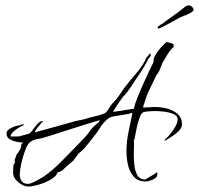

<svg xmlns="http://www.w3.org/2000/svg" viewBox="-20 -659 735 709"><path d="M85 30Q69 30 50.5 16Q32 2 29 -14Q28 -20 28.5 -26.5Q29 -33 29 -39V-46Q30 -49 31.5 -53Q33 -57 36 -58V-59Q34 -61 34 -65Q34 -71 37 -76Q40 -81 40 -86Q47 -95 53 -105Q59 -115 59 -127L66 -133H60Q45 -133 24.5 -140.5Q4 -148 4 -167Q4 -175 13 -181.5Q22 -188 33.5 -192Q45 -196 52 -196Q59 -200 69 -200V-199H68V-197Q62 -195 50 -188Q38 -181 28.5 -172Q19 -163 19 -155H48Q49 -155 52 -155.5Q55 -156 56 -157Q64 -159 71.5 -161Q79 -163 86 -165Q92 -167 100.5 -179Q109 -191 119 -202Q129 -213 139 -212V-211Q139 -210 137 -210Q135 -207 128 -199Q121 -191 115 -183Q109 -175 109 -171L108 -170L249 -209Q251 -210 258 -212Q265 -214 266 -212L267 -214Q283 -216 296 -220Q313 -226 330.5 -229.5Q348 -233 365 -240Q373 -243 381.5 -257.5Q390 -272 396 -278Q409 -291 418.5 -304.5Q428 -318 438 -333Q456 -357 480 -384.5Q504 -412 517 -438Q518 -440 518.5 -442Q519 -444 520 -445L534 -462Q537 -459 537 -456Q537 -452 533.5 -448.5Q530 -445 528 -442Q525 -437 522.5 -431.5Q520 -426 517 -421Q510 -409 502.5 -397Q495 -385 487 -374Q477 -359 466.5 -343Q456 -327 445 -313Q443 -310 439.5 -307Q436 -304 434 -301Q432 -299 423 -286Q414 -273 406 -260.5Q398 -248 397 -246L436 -251L437 -252L474 -257Q478 -275 488.5 -301Q499 -327 511 -353.5Q523 -380 531 -397L547 -430Q547 -433 547 -436Q547 -439 548 -442Q550 -451 558.5 -463.5Q567 -476 578 -487.5Q589 -499 595 -504Q601 -502 611 -500Q621 -498 622 -491L621 -485Q611 -478 598.5 -458Q586 -438 580 -427Q578 -423 576.5 -418Q575 -413 573 -409Q572 -405 566.5 -394.5Q561 -384 559 -384Q547 -358 534 -332.5Q521 -307 513 -278Q512 -276 510 -270Q508 -264 509 -262H514Q523 -262 532 -263Q541 -264 551 -264Q592 -264 622 -248Q652 -232 652 -200Q652 -187 640 -175Q628 -163 613 -154Q598 -145 589 -139V-141H588V-143Q596 -149 607.5 -162.5Q619 -176 627.5 -191.5Q636 -207 636 -217Q636 -232 619.5 -238.5Q603 -245 583 -247Q563 -249 553 -249Q544 -249 531 -248Q518 -247 510 -245Q502 -242 496 -226Q490 -210 485.5 -190Q481 -170 478.5 -155Q476 -140 474 -139Q475 -136 475 -128Q475 -118 474.5 -107.5Q474 -97 474 -86Q474 -72 476 -50.5Q478 -29 487 -12.5Q496 4 516 4Q519 2 529 -3.5Q539 -9 548 -15Q557 -21 557 -22H561V-15Q561 -3 544.5 4Q528 11 518 11Q489 11 473.5 -7Q458 -25 452.5 -50.5Q447 -76 447 -99Q447 -136 454.5 -171.5Q462 -207 469 -242H467Q456 -238 438 -235.5Q420 -233 403 -230Q386 -227 378 -220Q362 -207 350.5 -188.5Q339 -170 325 -153Q321 -148 312.5 -137Q304 -126 295 -115.5Q286 -105 281 -101Q279 -99 276 -97Q273 -95 271 -93L250 -65L233 -51Q226 -45 214.5 -34Q203 -23 193 -23Q189 -9 168 3.5Q147 16 122.5 23Q98 30 85 30ZM84 20Q90 20 102 14.5Q114 9 126 2Q138 -5 143 -8Q175 -31 202.5 -58.5Q230 -86 257 -114Q268 -126 279.5 -137.5Q291 -149 301 -161Q306 -166 310 -172.5Q314 -179 318 -183Q324 -191 334.5 -199Q345 -207 349 -215H348Q347 -215 328 -209.5Q309 -204 281.5 -195Q254 -186 225 -177Q196 -168 174.5 -161Q153 -154 146 -152Q133 -148 118 -145.5Q103 -143 92 -135Q82 -128 73 -104Q64 -80 58.5 -54.5Q53 -29 53 -16Q53 0 60 10Q67 20 84 20ZM567 -554Q562 -554 562 -558Q562 -560 568 -564Q574 -568 575 -569Q579 -571 582.5 -573.5Q586 -576 592 -581Q601 -588 615 -597.5Q629 -607 642 -617Q655 -627 661 -632Q669 -639 677 -639Q685 -639 690 -633Q695 -627 695 -623Q695 -615 664 -602Q660 -602 658 -600L648 -596L640 -592Q633 -588 621 -581.5Q609 -575 598 -569Q589 -564 579 -559Q569 -554 567 -554Z"/></svg>

Font: Qwitcher Grypen
Style: Regular
Weight: 400
Designer: Robert E. Leuschke
Foundry: Robert E. Leuschke
Version: Version 1.100; ttfautohint (v1.8.3)